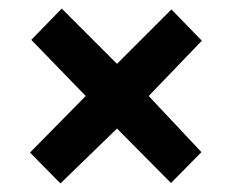

<svg xmlns="http://www.w3.org/2000/svg" viewBox="-20 -469 536 448"><path d="M50 -113 180 -245 53 -376 124 -449 253 -320 380 -447 451 -374 327 -245 450 -114 379 -42 253 -169 121 -41Z"/></svg>

Font: Osterbar
Style: Regular
Weight: 500
Width: 3
Designer: Peter Wiegel, Basierend auf Erbar schmal-halbfette Grotesk v. Jacob Erbar
Foundry: Peter Wiegel
Version: Version 1.0